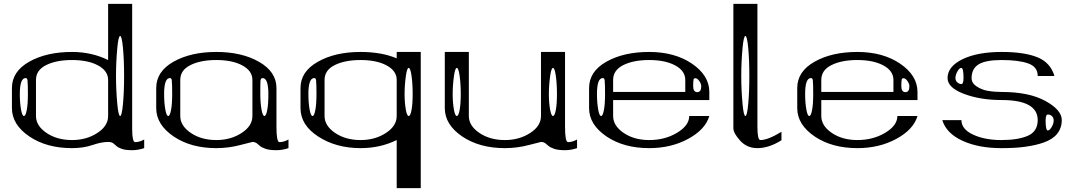

<svg xmlns="http://www.w3.org/2000/svg" viewBox="-20 -770 5622 998"><path d="M123 -351.6Q122.1 -364.3 113.3 -364.3Q83 -364.3 83 -281.2Q83 -234.4 89.8 -198.2Q95.7 -167 104.5 -167Q113.3 -167 119.1 -198.2Q125 -228.5 125 -281.2Q125 -334 123 -351.6ZM589.8 -521.5Q583 -449.2 583 -375Q583 -300.8 589.8 -228.5Q595.7 -167 604.5 -167Q613.3 -167 619.1 -228.5Q625 -290 625 -375Q625 -460 619.1 -521.5Q613.3 -583 604.5 -583Q595.7 -583 589.8 -521.5ZM667 -750V-99.6Q667 -31.2 682.6 -31.2Q705.1 -31.2 729.5 -44.9V0Q697.3 10.7 667 10.7Q632.8 10.7 613.3 3.9Q593.8 -2.9 585.9 -10.7Q578.1 -17.6 568.4 -25.4Q558.6 -32.2 542 -32.2Q507.8 -32.2 461.9 -16.6Q414.1 0 354.5 0Q222.7 0 132.8 -60.5Q42 -122.1 42 -208V-312.5Q42 -398.4 131.8 -449.2Q221.7 -500 354.5 -500Q456.1 -500 542 -458V-750ZM542 -167V-354.5Q542 -402.3 488.3 -430.7Q436.5 -458 354.5 -458Q272.5 -458 219.7 -431.6Q167 -405.3 167 -354.5V-167Q167 -116.2 221.7 -79.1Q276.4 -42 354.5 -42Q429.7 -42 486.3 -79.1Q542 -115.2 542 -167Z M1375 -281.2Q1375 -364.3 1344.7 -364.3Q1335.9 -364.3 1334 -350.6Q1333 -341.8 1333 -281.2Q1333 -234.4 1339.8 -198.2Q1345.7 -167 1354.5 -167Q1363.3 -167 1369.1 -198.2Q1375 -228.5 1375 -281.2ZM873 -351.6Q872.1 -364.3 863.3 -364.3Q833 -364.3 833 -281.2Q833 -234.4 839.8 -198.2Q845.7 -167 854.5 -167Q863.3 -167 869.1 -198.2Q875 -228.5 875 -281.2Q875 -334 873 -351.6ZM1292 -167V-354.5Q1292 -402.3 1238.3 -430.7Q1186.5 -458 1104.5 -458Q1022.5 -458 969.7 -431.6Q917 -405.3 917 -354.5V-167Q917 -116.2 971.7 -79.1Q1026.4 -42 1104.5 -42Q1179.7 -42 1236.3 -79.1Q1292 -115.2 1292 -167ZM792 -208V-312.5Q792 -398.4 881.8 -449.2Q971.7 -500 1104.5 -500Q1237.3 -500 1327.1 -448.2Q1417 -396.5 1417 -312.5V-110.4Q1417 -31.2 1432.6 -31.2Q1455.1 -31.2 1479.5 -44.9V0Q1447.3 10.7 1417 10.7Q1381.8 10.7 1361.3 3.9Q1339.8 -3.9 1332 -10.7Q1324.2 -17.6 1314.5 -25.4Q1304.7 -32.2 1292 -32.2Q1289.1 -32.2 1230.5 -16.6Q1168.9 0 1104.5 0Q972.7 0 882.8 -60.5Q792 -122.1 792 -208Z M2125 -281.2Q2125 -335 2119.1 -376Q2113.3 -417 2104.5 -417Q2095.7 -417 2089.8 -376Q2083 -328.1 2083 -281.2Q2083 -234.4 2089.8 -198.2Q2095.7 -167 2104.5 -167Q2113.3 -167 2119.1 -198.2Q2125 -228.5 2125 -281.2ZM1623 -351.6Q1622.1 -364.3 1613.3 -364.3Q1583 -364.3 1583 -281.2Q1583 -234.4 1589.8 -198.2Q1595.7 -167 1604.5 -167Q1613.3 -167 1619.1 -198.2Q1625 -228.5 1625 -281.2Q1625 -334 1623 -351.6ZM2167 -500V208H2042V-42Q1956.1 0 1854.5 0Q1726.6 0 1633.8 -60.5Q1542 -120.1 1542 -208V-312.5Q1542 -397.5 1630.9 -448.2Q1720.7 -500 1854.5 -500Q1962.9 -500 2042 -466.8V-500ZM2042 -167V-354.5Q2042 -402.3 1988.3 -430.7Q1936.5 -458 1854.5 -458Q1772.5 -458 1719.7 -431.6Q1667 -405.3 1667 -354.5V-167Q1667 -116.2 1721.7 -79.1Q1776.4 -42 1854.5 -42Q1929.7 -42 1986.3 -79.1Q2042 -115.2 2042 -167Z M2875 -281.2Q2875 -335 2869.1 -376Q2863.3 -417 2854.5 -417Q2845.7 -417 2839.8 -376Q2833 -328.1 2833 -281.2Q2833 -234.4 2839.8 -198.2Q2845.7 -167 2854.5 -167Q2863.3 -167 2869.1 -198.2Q2875 -228.5 2875 -281.2ZM2375 -281.2Q2375 -335 2369.1 -376Q2363.3 -417 2354.5 -417Q2345.7 -417 2339.8 -376Q2333 -328.1 2333 -281.2Q2333 -234.4 2339.8 -198.2Q2345.7 -167 2354.5 -167Q2363.3 -167 2369.1 -198.2Q2375 -228.5 2375 -281.2ZM2917 -500V-110.4Q2917 -31.2 2932.6 -31.2Q2955.1 -31.2 2979.5 -44.9V0Q2947.3 10.7 2917 10.7Q2881.8 10.7 2861.3 3.9Q2839.8 -3.9 2832 -10.7Q2824.2 -17.6 2814.5 -25.4Q2804.7 -32.2 2792 -32.2Q2789.1 -32.2 2730.5 -16.6Q2668.9 0 2604.5 0Q2472.7 0 2382.8 -60.5Q2292 -122.1 2292 -208V-500H2417V-167Q2417 -116.2 2471.7 -79.1Q2526.4 -42 2604.5 -42Q2679.7 -42 2736.3 -79.1Q2792 -115.2 2792 -167V-500Z M3625 -322.3Q3625 -334 3614.3 -349.6Q3604.5 -363.3 3594.7 -363.3Q3585.9 -363.3 3585 -356.4Q3583 -346.7 3583 -322.3Q3583 -291 3604.5 -291Q3625 -291 3625 -322.3ZM3123 -351.6Q3122.1 -364.3 3113.3 -364.3Q3083 -364.3 3083 -281.2Q3083 -234.4 3089.8 -198.2Q3095.7 -167 3104.5 -167Q3113.3 -167 3119.1 -198.2Q3125 -228.5 3125 -281.2Q3125 -334 3123 -351.6ZM3667 -250H3167V-167Q3167 -116.2 3221.7 -79.1Q3276.4 -42 3354.5 -42Q3435.5 -42 3498 -79.1Q3562.5 -117.2 3562.5 -167H3667Q3646.5 -96.7 3556.6 -47.9Q3467.8 0 3354.5 0Q3222.7 0 3132.8 -60.5Q3042 -122.1 3042 -208V-312.5Q3042 -398.4 3131.8 -449.2Q3221.7 -500 3354.5 -500Q3486.3 -500 3576.2 -439.5Q3667 -377.9 3667 -292ZM3542 -292V-354.5Q3542 -402.3 3488.3 -430.7Q3436.5 -458 3354.5 -458Q3272.5 -458 3219.7 -431.6Q3167 -405.3 3167 -354.5V-292Z M3839.8 -521.5Q3833 -449.2 3833 -375Q3833 -300.8 3839.8 -228.5Q3845.7 -167 3854.5 -167Q3863.3 -167 3869.1 -228.5Q3875 -290 3875 -375Q3875 -460 3869.1 -521.5Q3863.3 -583 3854.5 -583Q3845.7 -583 3839.8 -521.5ZM3917 -750V-110.4Q3917 -42 3932.6 -42Q3971.7 -42 4042 -85V-41Q3976.6 0 3917 0Q3862.3 0 3827.1 -39.1Q3792 -78.1 3792 -103.5V-750Z M4707 -322.3Q4707 -334 4696.3 -349.6Q4686.5 -363.3 4676.8 -363.3Q4668 -363.3 4667 -356.4Q4665 -346.7 4665 -322.3Q4665 -291 4686.5 -291Q4707 -291 4707 -322.3ZM4205.1 -351.6Q4204.1 -364.3 4195.3 -364.3Q4165 -364.3 4165 -281.2Q4165 -234.4 4171.9 -198.2Q4177.7 -167 4186.5 -167Q4195.3 -167 4201.2 -198.2Q4207 -228.5 4207 -281.2Q4207 -334 4205.1 -351.6ZM4749 -250H4249V-167Q4249 -116.2 4303.7 -79.1Q4358.4 -42 4436.5 -42Q4517.6 -42 4580.1 -79.1Q4644.5 -117.2 4644.5 -167H4749Q4728.5 -96.7 4638.7 -47.9Q4549.8 0 4436.5 0Q4304.7 0 4214.8 -60.5Q4124 -122.1 4124 -208V-312.5Q4124 -398.4 4213.9 -449.2Q4303.7 -500 4436.5 -500Q4568.4 -500 4658.2 -439.5Q4749 -377.9 4749 -292ZM4624 -292V-354.5Q4624 -402.3 4570.3 -430.7Q4518.6 -458 4436.5 -458Q4354.5 -458 4301.8 -431.6Q4249 -405.3 4249 -354.5V-292Z M5415 -143.6Q5415 -91.8 5426.8 -91.8Q5435.5 -91.8 5446.3 -109.4Q5457 -127.9 5457 -143.6Q5457 -158.2 5447.3 -167Q5438.5 -174.8 5426.8 -174.8Q5415 -174.8 5415 -143.6ZM4988.3 -364.3Q4988.3 -417 4976.6 -417Q4966.8 -417 4957 -399.4Q4946.3 -380.9 4946.3 -364.3Q4946.3 -350.6 4956.1 -341.8Q4966.8 -333 4976.6 -333Q4988.3 -333 4988.3 -364.3ZM5374 -375Q5374 -422.9 5324.2 -440.4Q5274.4 -458 5186.5 -458Q5105.5 -458 5068.4 -436.5Q5030.3 -414.1 5030.3 -364.3Q5030.3 -337.9 5055.7 -321.3Q5084 -302.7 5114.3 -297.9Q5148.4 -292 5186.5 -292Q5329.1 -292 5414.1 -245.1Q5499 -198.2 5499 -146.5V-145.5Q5499 -104.5 5474.6 -74.2Q5452.1 -45.9 5405.3 -29.3Q5364.3 -14.6 5306.6 -6.8Q5257.8 0 5184.6 0Q5066.4 0 4983.4 -38.1Q4899.4 -76.2 4877.9 -145.5H4977.5Q4977.5 -97.7 5040 -69.3Q5100.6 -42 5184.6 -42Q5272.5 -42 5323.2 -64.5Q5374 -86.9 5374 -146.5V-145.5Q5374 -250 5186.5 -250Q5075.2 -250 4990.2 -282.2Q4905.3 -314.5 4905.3 -364.3Q4905.3 -423.8 4982.4 -461.9Q5060.5 -500 5186.5 -500Q5305.7 -500 5374 -471.7Q5440.4 -444.3 5460.9 -375Z"/></svg>

Font: okolaksMetalik
Style: bold
Weight: 700
Width: 7
Version: Version 0.6